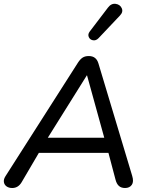

<svg xmlns="http://www.w3.org/2000/svg" viewBox="-20 -968 774 996"><path d="M8 -53.3 385.1 -644.1Q396.6 -661.5 409 -669.4Q421.5 -677.3 440.5 -677.3Q460.2 -677.3 472.6 -667.6Q485 -658 490.7 -638.7L665.7 -55.9Q675.1 -25.4 663.7 -9.1Q652.3 7.3 628.8 7.3Q608.9 7.3 596.9 -3.4Q584.8 -14.1 579.1 -36.7L537.2 -195.2L571.3 -175H149L192.3 -193.3L92.1 -22.5Q74.3 7.3 43.4 7.3Q26 7.3 14.2 -1Q2.5 -9.3 0.2 -23.3Q-2 -37.4 8 -53.3ZM217.6 -236.8 195.2 -253.4H550.2L525.8 -235.5L431.4 -577.3H430.6ZM445 -803.8 540.1 -928.7Q557 -951.1 579.9 -948Q602.8 -944.8 611.5 -925.5Q620.3 -906.2 602.2 -887.3L491.1 -769.9Q477.8 -756.2 462.2 -759.1Q446.6 -762 440.6 -775.8Q434.6 -789.5 445 -803.8Z"/></svg>

Font: SN Pro Thin
Style: Italic
Weight: 200
Italic angle: -9°
Designer: Tobias Whetton
Foundry: Supernotes
Version: Version 1.003;Glyphs 3.3 (3324)